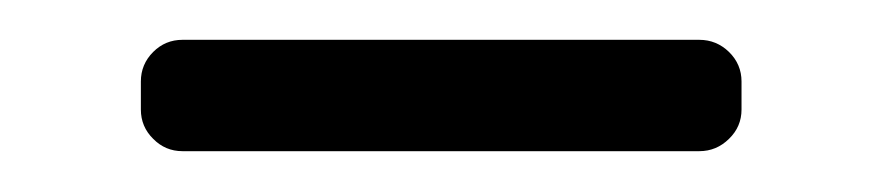

<svg xmlns="http://www.w3.org/2000/svg" viewBox="-20 -731 437 95"><path d="M49.7 -676.8V-690.7Q49.7 -699.2 55.8 -705.3Q61.8 -711.3 70.3 -711.3H326Q334.5 -711.3 340.7 -705.3Q346.9 -699.2 346.9 -690.7V-676.8Q346.9 -668.3 340.7 -662.3Q334.5 -656.2 326 -656.2H70.3Q61.8 -656.2 55.8 -662.3Q49.7 -668.3 49.7 -676.8Z"/></svg>

Font: DeltaSans Light
Style: Regular
Weight: 300
Designer: Rasmus Andersson
Foundry: rsms
Version: Version 3.012